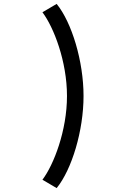

<svg xmlns="http://www.w3.org/2000/svg" viewBox="-20 -791 650 986"><path d="M198 132 271 175C349 79 409 -120 409 -298C409 -476 349 -675 271 -771L198 -728C256 -651 324 -476 324 -298C324 -120 256 55 198 132Z"/></svg>

Font: Necto Mono
Style: Regular
Weight: 400
Designer: Marco Condello
Foundry: Collletttivo
Version: Version 1.300;Glyphs 3.2 (3217)